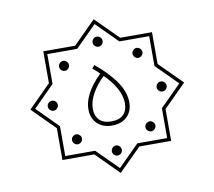

<svg xmlns="http://www.w3.org/2000/svg" viewBox="-109 -978 1518 1359"><g transform="rotate(-10 650.0 -298.0)"><path d="M649.9 -725.1Q635.3 -725.1 624.5 -714.4Q613.8 -703.6 613.8 -689Q613.8 -674.3 624.5 -663.6Q635.3 -652.8 649.9 -652.8Q664.6 -652.8 675 -663.6Q685.5 -674.3 685.5 -689Q685.5 -703.6 675 -714.4Q664.6 -725.1 649.9 -725.1ZM649.9 57.1Q635.3 57.1 624.8 67.9Q614.3 78.6 614.3 93.3Q614.3 107.9 624.8 118.7Q635.3 129.4 649.9 129.4Q664.6 129.4 675.3 118.7Q686 107.9 686 93.3Q686 78.6 675.3 67.9Q664.6 57.1 649.9 57.1ZM258.8 -333.5Q244.1 -333.5 233.4 -323Q222.7 -312.5 222.7 -297.9Q222.7 -283.2 233.4 -272.5Q244.1 -261.7 258.8 -261.7Q273.4 -261.7 284.2 -272.5Q294.9 -283.2 294.9 -297.9Q294.9 -312.5 284.2 -323Q273.4 -333.5 258.8 -333.5ZM1041 -334Q1026.4 -334 1015.6 -323.2Q1004.9 -312.5 1004.9 -297.9Q1004.9 -283.2 1015.6 -272.7Q1026.4 -262.2 1041 -262.2Q1055.7 -262.2 1066.4 -272.7Q1077.1 -283.2 1077.1 -297.9Q1077.1 -312.5 1066.4 -323.2Q1055.7 -334 1041 -334ZM385.7 -597.7Q371.6 -597.7 360.8 -586.7Q350.1 -575.7 350.1 -561.5Q350.1 -547.4 360.8 -536.6Q371.6 -525.9 385.7 -525.9Q399.9 -525.9 410.9 -536.6Q421.9 -547.4 421.9 -561.5Q421.9 -575.7 410.9 -586.7Q399.9 -597.7 385.7 -597.7ZM914.1 -69.8Q899.9 -69.8 888.9 -59.1Q877.9 -48.3 877.9 -34.2Q877.9 -20 888.9 -9Q899.9 2 914.1 2Q928.2 2 939 -9Q949.7 -20 949.7 -34.2Q949.7 -48.3 939 -59.1Q928.2 -69.8 914.1 -69.8ZM386.2 -69.8Q372.1 -69.8 361.1 -58.8Q350.1 -47.9 350.1 -33.7Q350.1 -19.5 361.1 -8.8Q372.1 2 386.2 2Q400.4 2 411.1 -8.8Q421.9 -19.5 421.9 -33.7Q421.9 -47.9 411.1 -58.8Q400.4 -69.8 386.2 -69.8ZM913.6 -597.7Q899.4 -597.7 888.7 -586.9Q877.9 -576.2 877.9 -562Q877.9 -547.9 888.7 -536.9Q899.4 -525.9 913.6 -525.9Q927.7 -525.9 938.7 -536.9Q949.7 -547.9 949.7 -562Q949.7 -576.2 938.7 -586.9Q927.7 -597.7 913.6 -597.7ZM650.4 -815.4 801.8 -664.1H1016.1V-449.7L1168 -297.9L1016.1 -146V68.4H801.8L650.4 219.7L498.5 68.4H283.7V-146L132.3 -297.9L283.7 -449.7V-664.1H498.5ZM649.9 -850.1 488.3 -688.5H259.3V-459.5L97.7 -297.9L259.3 -136.2V92.8H488.3L649.9 254.4L812 92.8H1040.5V-135.7L1202.6 -297.9L1040.5 -460V-688.5H812ZM649.4 -116.2Q591.8 -116.2 562.7 -146Q533.7 -175.8 533.7 -226.1Q533.7 -280.8 566.9 -338.6Q600.1 -396.5 649.4 -442.4Q699.7 -396 732.2 -338.1Q764.6 -280.3 764.6 -226.1Q764.6 -175.8 735.8 -146Q707 -116.2 649.4 -116.2ZM649.4 -86.4Q694.8 -86.4 727.8 -104.2Q760.7 -122.1 778.6 -153.8Q796.4 -185.5 796.4 -226.6Q796.4 -262.2 784.4 -298.3Q772.5 -334.5 747.8 -371.8Q723.1 -409.2 686 -448.7Q648.9 -488.3 598.1 -530.3L579.6 -507.8Q592.8 -497.1 604.2 -486.6Q615.7 -476.1 628.9 -463.4Q595.2 -431.6 566.4 -393.1Q537.6 -354.5 520 -312.3Q502.4 -270 502.4 -226.6Q502.4 -185.5 520.3 -153.8Q538.1 -122.1 571.3 -104.2Q604.5 -86.4 649.4 -86.4Z"/></g></svg>

Font: Estedad-FD-VF Thin
Style: Regular
Weight: 100
Designer: Amin Abedi
Version: Version 5.0